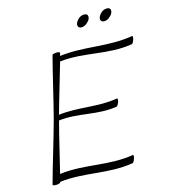

<svg xmlns="http://www.w3.org/2000/svg" viewBox="-141 -1107 1077 1226"><g transform="rotate(-15 397.5 -494.5)"><path d="M550 -960C555 -970 555 -979 552 -987C548 -994 540 -997 530 -997C520 -997 509 -994 498 -987C488 -979 480 -970 475 -960C470 -950 469 -941 473 -933C477 -926 484 -922 494 -922C504 -922 516 -926 526 -933C536 -941 545 -950 550 -960ZM700 -960C705 -970 705 -979 702 -987C698 -994 690 -997 680 -997C670 -997 659 -994 648 -987C638 -979 630 -970 625 -960C620 -950 619 -941 623 -933C627 -926 634 -922 644 -922C654 -922 666 -926 676 -933C686 -941 695 -950 700 -960ZM269 -800C234 -667 205 -533 170 -400C134 -267 91 -133 55 0C53 4 62 8 76 8C90 8 103 4 105 0L106 -4C270 -25 418 28 585 0C589 -1 596 -13 600 -26C605 -40 604 -50 600 -50C433 -22 284 -75 119 -53C147 -164 171 -274 201 -385C332 -401 447 -353 580 -375C584 -376 591 -388 596 -401C600 -415 599 -425 595 -425C463 -402 341 -437 210 -420C240 -529 274 -638 305 -747C468 -766 611 -708 776 -735C781 -736 788 -748 792 -761C796 -775 796 -785 791 -785C627 -757 477 -802 314 -781C316 -787 318 -794 319 -800C321 -804 312 -808 298 -808C284 -808 271 -804 269 -800Z"/></g></svg>

Font: Nupuram Thin Italic
Style: Regular
Weight: 100
Designer: Santhosh Thottingal (santhosh.thottingal@gmail.com)
Foundry: SMC
Version: Version 1.000